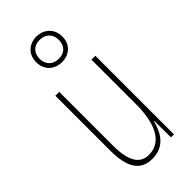

<svg xmlns="http://www.w3.org/2000/svg" viewBox="-251 -845 910 910"><g transform="rotate(-45 204.0 -389.5)"><path d="M205 -617C255 -617 291 -650 291 -702C291 -755 253 -789 203 -789C155 -789 117 -757 117 -703C117 -648 157 -617 205 -617ZM205 -639C162 -639 140 -668 140 -703C140 -740 162 -767 203 -767C243 -767 268 -741 268 -702C268 -664 244 -639 205 -639ZM337 -527H311V-228C311 -82 261 -15 185 -15C127 -15 95 -60 95 -167V-527H69V-159C69 -45 105 10 183 10C268 10 300 -54 314 -112H316L317 0H337Z"/></g></svg>

Font: Noto Sans Tamil ExtraCondensed Thin
Style: Regular
Weight: 100
Width: 2
Designer: Jelle Bosma - Monotype Design Team
Foundry: Monotype Imaging Inc.
Version: Version 2.004